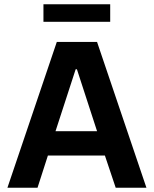

<svg xmlns="http://www.w3.org/2000/svg" viewBox="-20 -886 726 906"><path d="M15 0 248 -688H438L671 0H526L475 -152H206L157 0ZM242 -267H438L343 -559H337ZM185 -783V-866H500V-783Z"/></svg>

Font: Saira SemiBold
Style: Regular
Weight: 600
Designer: Hector Gatti with collaboration of the Omnibus-Type team
Foundry: Omnibus-Type
Version: Version 1.100; ttfautohint (v1.8.3)